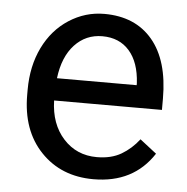

<svg xmlns="http://www.w3.org/2000/svg" viewBox="-45 -582 619 635"><g transform="rotate(5 265.0 -264.0)"><path d="M287.6 9.8Q180.2 9.8 112.8 -60.8Q45.4 -131.3 45.4 -249.5V-266.1Q45.4 -344.7 75.4 -406.5Q105.5 -468.3 159.4 -503.2Q213.4 -538.1 276.4 -538.1Q379.4 -538.1 436.5 -470.2Q493.7 -402.3 493.7 -275.9V-238.3H135.7Q137.7 -160.2 181.4 -112.1Q225.1 -64 292.5 -64Q340.3 -64 373.5 -83.5Q406.7 -103 431.6 -135.3L486.8 -92.3Q420.4 9.8 287.6 9.8ZM276.4 -463.9Q221.7 -463.9 184.6 -424.1Q147.5 -384.3 138.7 -312.5H403.3V-319.3Q399.4 -388.2 366.2 -426Q333 -463.9 276.4 -463.9Z"/></g></svg>

Font: TypoPRO Roboto
Style: Regular
Weight: 400
Designer: Google
Version: Version 2.136; 2016